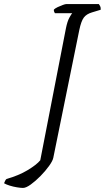

<svg xmlns="http://www.w3.org/2000/svg" viewBox="-138 -724 515 944"><path d="M-25 200Q-36 200 -54.5 197Q-73 194 -90.5 188.5Q-108 183 -118 177Q-116 172 -113 165.5Q-110 159 -106 156Q-46 139 -2 112.5Q42 86 60 64L186 -584Q193 -619 203 -637Q213 -655 217 -659H132Q131 -662 128.5 -666Q126 -670 127 -677Q133 -683 145.5 -689Q158 -695 170.5 -699.5Q183 -704 188 -704H348Q351 -700 354.5 -693.5Q358 -687 357 -676L314 -663Q287 -655 274 -637.5Q261 -620 252 -577L124 52Q121 67 103.5 91.5Q86 116 61.5 141Q37 166 13.5 183Q-10 200 -25 200Z"/></svg>

Font: Texturina 12pt Thin
Style: Italic
Weight: 250
Italic angle: -11°
Designer: Guillermo Torres Carreño
Foundry: Omnibus-Type
Version: Version 1.002